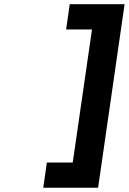

<svg xmlns="http://www.w3.org/2000/svg" viewBox="-20 -762 608 906"><path d="M184.1 124 201.2 4.9H323.2L414.1 -623H292L309.1 -742.2H567.9L442.9 124Z"/></svg>

Font: Trueno SemiBold
Style: Italic
Weight: 600
Designer: Julieta Ulanovsky
Foundry: Julieta Ulanovsky
Version: Version 3.001b | FøM Fix